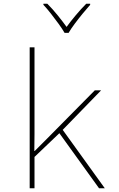

<svg xmlns="http://www.w3.org/2000/svg" viewBox="-20 -1015 640 1035"><path d="M140 0V-760H166V-385Q166 -337 166 -293Q166 -249 165 -201H167Q183 -217 199.5 -233.5Q216 -250 235 -269L491 -528H525L318 -315L545 0H514L300 -297L166 -169V0ZM328 -838Q316 -859 296 -886.5Q276 -914 254.5 -941.5Q233 -969 214 -989V-995H235Q263 -967 290.5 -933Q318 -899 339 -870Q360 -899 388.5 -933Q417 -967 445 -995H466V-989Q448 -969 425.5 -941.5Q403 -914 382.5 -886.5Q362 -859 350 -838Z"/></svg>

Font: Noto Sans Mono Thin
Style: Regular
Weight: 100
Designer: Monotype Design Team
Foundry: Monotype Imaging Inc.
Version: Version 2.014